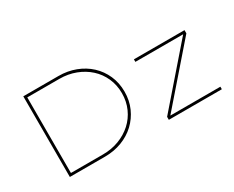

<svg xmlns="http://www.w3.org/2000/svg" viewBox="-98 -1071 1759 1443"><g transform="rotate(-30 782.0 -350.0)"><path d="M170 0V-700H475Q554 -700 622 -674Q690 -648 740 -601.5Q790 -555 818.5 -491Q847 -427 847 -350Q847 -274 818.5 -210Q790 -146 740 -99Q690 -52 622 -26Q554 0 475 0ZM192 -13 182 -22H470Q545 -22 609.5 -46.5Q674 -71 722 -114.5Q770 -158 797 -218.5Q824 -279 824 -350Q824 -421 797 -481.5Q770 -542 722 -585.5Q674 -629 609.5 -653.5Q545 -678 470 -678H181L192 -689ZM1029 0V-26L1455 -516V-503H1029V-525H1468V-497L1046 -12L1045 -22H1489V0Z"/></g></svg>

Font: Lexend Peta Thin
Style: Regular
Weight: 250
Version: Version 1.007